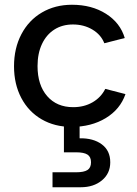

<svg xmlns="http://www.w3.org/2000/svg" viewBox="-20 -527 576 808"><path d="M39 -248Q39 -324 70 -383Q101 -442 156.5 -474.5Q212 -507 283 -507Q366 -507 426 -469Q486 -431 505 -367L419 -345Q405 -381 369 -402.5Q333 -424 287 -424Q242 -424 208.5 -402.5Q175 -381 156.5 -341.5Q138 -302 138 -249Q138 -169 178.5 -122.5Q219 -76 288 -76Q334 -76 369.5 -96.5Q405 -117 423 -153L508 -131Q486 -67 425 -30Q364 7 281 7Q210 7 155 -25Q100 -57 69.5 -115Q39 -173 39 -248ZM201 198H301Q333 198 348 188.5Q363 179 363 156Q363 133 348 123.5Q333 114 301 114H249V-27H315V55Q373 54 408.5 80.5Q444 107 444 156Q444 203 409 232Q374 261 320 261H201Z"/></svg>

Font: AF Albert Sans Medium
Style: Regular
Weight: 500
Designer: Andreas Rasmussen
Foundry: a.Foundry
Version: Version 1.300;Glyphs 3.2 (3231)